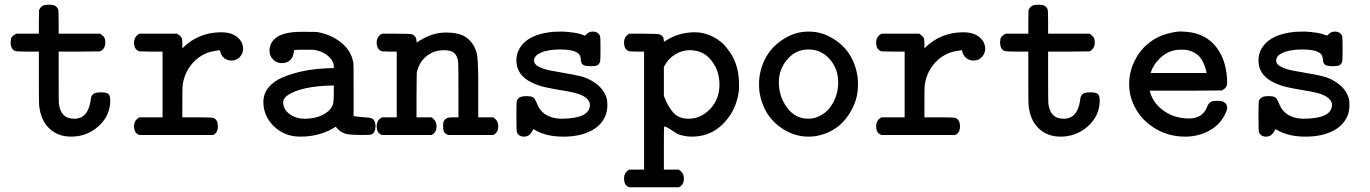

<svg xmlns="http://www.w3.org/2000/svg" viewBox="-20 -574 5815 815"><path d="M407 -182Q432 -182 440 -175.5Q448 -169 448 -148Q448 -83 398.5 -38.5Q349 6 282 6Q224 6 187 -31Q152 -66 146 -128Q145 -134 145 -247V-355H96Q49 -355 43 -358Q25 -366 25 -395Q26 -412 30.5 -417.5Q35 -423 48 -431H145V-481L146 -532Q153 -545 161 -549.5Q169 -554 189 -554Q205 -554 211 -551Q222 -546 227 -534Q229 -529 229 -480V-431H405Q406 -430 409.5 -427.5Q413 -425 414 -424Q415 -423 417.5 -421Q420 -419 421 -417.5Q422 -416 423.5 -413Q425 -410 425.5 -407.5Q426 -405 426.5 -401Q427 -397 427 -393Q427 -367 405 -356L317 -355H229V-249Q229 -140 230 -135Q237 -70 295 -70Q354 -70 365 -149Q366 -167 375 -174Q383 -182 407 -182Z M732 -431Q734 -430 737.5 -427Q741 -424 742 -423.5Q743 -423 745.5 -420.5Q748 -418 749 -416.5Q750 -415 751.5 -412Q753 -409 753 -405.5Q753 -402 753.5 -397.5Q754 -393 754 -387V-369Q822 -437 919 -437Q982 -437 1006 -394Q1012 -380 1012 -368Q1012 -347 998 -332Q984 -317 963 -317Q944 -317 931 -328Q918 -339 914 -358L913 -361Q870 -356 849 -345Q810 -326 785 -290Q760 -254 755 -209Q754 -203 754 -138V-76H818Q881 -76 887 -73Q905 -65 905 -38Q905 -9 884 -1H572Q549 -8 549 -38Q549 -64 572 -76H670V-355H621L572 -356Q549 -363 549 -393Q549 -419 572 -431Z M1176 -306Q1154 -306 1139 -321.5Q1124 -337 1124 -359Q1124 -388 1145 -408Q1176 -439 1261 -439Q1318 -439 1326 -438Q1385 -428 1428.5 -393Q1472 -358 1480 -306Q1481 -301 1481 -190V-81Q1522 -76 1528 -76Q1558 -75 1565 -67Q1574 -57 1574 -38Q1574 -11 1556 -3Q1552 -1 1516 -1Q1472 -1 1452 -5Q1432 -9 1416 -24Q1413 -27 1409.5 -31Q1406 -35 1405 -36L1395 -30Q1334 6 1255 6Q1188 6 1143 -37.5Q1098 -81 1098 -141Q1098 -176 1119.5 -202.5Q1141 -229 1177.5 -244.5Q1214 -260 1252.5 -269Q1291 -278 1335 -282Q1377 -285 1392 -285H1397V-290Q1397 -315 1374.5 -335Q1352 -355 1317 -362Q1308 -363 1274 -363Q1239 -363 1235 -362H1229Q1225 -340 1222 -333Q1208 -306 1176 -306ZM1397 -175V-211H1389Q1260 -208 1203 -171Q1182 -157 1182 -140Q1182 -110 1209 -90Q1236 -70 1274 -70Q1319 -70 1352 -87.5Q1385 -105 1394 -133Q1396 -139 1397 -175Z M1579 -393Q1579 -420 1602 -431H1664Q1724 -431 1730 -428Q1748 -420 1748 -399L1749 -394H1750Q1810 -436 1873 -436Q1917 -436 1946 -423Q1990 -400 2004 -347Q2009 -328 2010 -246Q2010 -217 2010 -198V-76H2073Q2095 -63 2095 -38Q2095 -10 2073 -1H1883Q1870 -6 1865.5 -13Q1861 -20 1861 -38Q1861 -54 1863 -58Q1868 -68 1878 -73Q1884 -76 1904 -76H1926V-188Q1926 -304 1925 -309Q1922 -337 1908 -349Q1894 -361 1863 -361Q1808 -361 1771 -316Q1758 -298 1751 -274L1749 -264L1748 -170V-76H1811Q1833 -63 1833 -38Q1833 -10 1811 -1H1602Q1579 -8 1579 -38Q1579 -65 1602 -76H1664V-355H1633L1602 -356Q1579 -363 1579 -393Z M2360 -70Q2484 -70 2484 -129Q2484 -152 2451 -169Q2428 -181 2356 -192Q2286 -204 2265 -212Q2172 -244 2172 -317Q2172 -360 2203 -391Q2242 -431 2329 -439Q2331 -439 2345 -439.5Q2359 -440 2368 -440Q2427 -437 2454 -426L2463 -423Q2464 -423 2471 -430Q2481 -440 2497 -440Q2519 -440 2527 -421Q2529 -416 2529 -366Q2529 -317 2527 -312Q2523 -300 2515 -296.5Q2507 -293 2487 -293Q2464 -293 2455 -299Q2446 -305 2445 -324Q2444 -345 2425 -353Q2406 -364 2357 -364Q2304 -364 2273 -349Q2247 -337 2247 -317Q2247 -304 2260 -295Q2284 -279 2331 -272Q2427 -256 2457 -247Q2539 -217 2556 -154Q2558 -146 2558 -129V-121Q2558 -111 2553 -91Q2538 -45 2490.5 -19.5Q2443 6 2371 6Q2300 6 2253 -21Q2245 -26 2244 -26Q2241 -21 2238 -15Q2226 6 2204 6Q2182 6 2174 -13Q2172 -18 2172 -79Q2172 -132 2173 -141Q2174 -150 2181 -157Q2190 -166 2215 -166Q2236 -166 2244 -160Q2250 -156 2257 -140Q2280 -73 2360 -70Z M2629 -393Q2629 -420 2652 -431H2714Q2774 -431 2780 -428Q2798 -421 2798 -401V-396L2807 -402Q2862 -437 2930 -437Q2970 -437 3007.5 -417.5Q3045 -398 3066 -369Q3117 -308 3117 -217Q3117 -189 3116 -185Q3106 -121 3075 -79Q3015 6 2916 6Q2889 6 2859 -4Q2854 -6 2831 -21.5Q2808 -37 2799 -37Q2798 -37 2798 54V146H2861Q2883 159 2883 184Q2883 212 2861 221H2652Q2629 214 2629 184Q2629 157 2652 146H2714V-355H2683L2652 -356Q2629 -363 2629 -393ZM3034 -215Q3034 -274 2999.5 -317.5Q2965 -361 2908 -361Q2874 -361 2845 -342.5Q2816 -324 2802 -297L2798 -290V-167Q2814 -123 2837.5 -96.5Q2861 -70 2903 -70Q2955 -70 2994.5 -111.5Q3034 -153 3034 -215Z M3266 -377Q3333 -440 3411 -440Q3460 -440 3500 -419Q3601 -368 3620 -250Q3622 -234 3622 -216Q3622 -158 3597 -112Q3548 -15 3442 4Q3426 6 3412 6Q3353 6 3301 -28Q3221 -80 3204 -182Q3202 -198 3202 -216Q3202 -234 3204 -250Q3216 -326 3266 -377ZM3538 -225Q3538 -282 3502 -323Q3466 -364 3411 -364Q3358 -364 3322 -322Q3286 -280 3286 -225Q3286 -164 3321 -117Q3356 -70 3412 -70Q3441 -70 3468 -86.5Q3495 -103 3509 -126Q3538 -170 3538 -225Z M3882 -431Q3884 -430 3887.5 -427Q3891 -424 3892 -423.5Q3893 -423 3895.5 -420.5Q3898 -418 3899 -416.5Q3900 -415 3901.5 -412Q3903 -409 3903 -405.5Q3903 -402 3903.5 -397.5Q3904 -393 3904 -387V-369Q3972 -437 4069 -437Q4132 -437 4156 -394Q4162 -380 4162 -368Q4162 -347 4148 -332Q4134 -317 4113 -317Q4094 -317 4081 -328Q4068 -339 4064 -358L4063 -361Q4020 -356 3999 -345Q3960 -326 3935 -290Q3910 -254 3905 -209Q3904 -203 3904 -138V-76H3968Q4031 -76 4037 -73Q4055 -65 4055 -38Q4055 -9 4034 -1H3722Q3699 -8 3699 -38Q3699 -64 3722 -76H3820V-355H3771L3722 -356Q3699 -363 3699 -393Q3699 -419 3722 -431Z M4607 -182Q4632 -182 4640 -175.5Q4648 -169 4648 -148Q4648 -83 4598.5 -38.5Q4549 6 4482 6Q4424 6 4387 -31Q4352 -66 4346 -128Q4345 -134 4345 -247V-355H4296Q4249 -355 4243 -358Q4225 -366 4225 -395Q4226 -412 4230.5 -417.5Q4235 -423 4248 -431H4345V-481L4346 -532Q4353 -545 4361 -549.5Q4369 -554 4389 -554Q4405 -554 4411 -551Q4422 -546 4427 -534Q4429 -529 4429 -480V-431H4605Q4606 -430 4609.5 -427.5Q4613 -425 4614 -424Q4615 -423 4617.5 -421Q4620 -419 4621 -417.5Q4622 -416 4623.5 -413Q4625 -410 4625.5 -407.5Q4626 -405 4626.5 -401Q4627 -397 4627 -393Q4627 -367 4605 -356L4517 -355H4429V-249Q4429 -140 4430 -135Q4437 -70 4495 -70Q4554 -70 4565 -149Q4566 -167 4575 -174Q4583 -182 4607 -182Z M4973 -439 4983 -440Q4993 -440 4999 -440Q5084 -438 5132.5 -386Q5181 -334 5188 -247Q5189 -240 5189 -228Q5189 -211 5184 -204Q5179 -197 5167 -190L5013 -189H4860L4863 -179Q4878 -132 4923 -101.5Q4968 -71 5028 -71Q5087 -71 5107 -127Q5112 -138 5123 -143Q5129 -146 5147 -146Q5165 -146 5171 -143Q5189 -135 5189 -116Q5189 -106 5178 -85Q5157 -43 5111.5 -18.5Q5066 6 5010 6Q4935 6 4874 -34.5Q4813 -75 4787 -142Q4773 -176 4773 -217Q4773 -279 4806 -333.5Q4839 -388 4895 -416Q4930 -433 4973 -439ZM5102 -264Q5093 -307 5074.5 -330Q5056 -353 5019 -362Q5013 -363 4989 -363Q4940 -363 4901 -324Q4875 -299 4864 -264Z M5510 -70Q5634 -70 5634 -129Q5634 -152 5601 -169Q5578 -181 5506 -192Q5436 -204 5415 -212Q5322 -244 5322 -317Q5322 -360 5353 -391Q5392 -431 5479 -439Q5481 -439 5495 -439.5Q5509 -440 5518 -440Q5577 -437 5604 -426L5613 -423Q5614 -423 5621 -430Q5631 -440 5647 -440Q5669 -440 5677 -421Q5679 -416 5679 -366Q5679 -317 5677 -312Q5673 -300 5665 -296.5Q5657 -293 5637 -293Q5614 -293 5605 -299Q5596 -305 5595 -324Q5594 -345 5575 -353Q5556 -364 5507 -364Q5454 -364 5423 -349Q5397 -337 5397 -317Q5397 -304 5410 -295Q5434 -279 5481 -272Q5577 -256 5607 -247Q5689 -217 5706 -154Q5708 -146 5708 -129V-121Q5708 -111 5703 -91Q5688 -45 5640.5 -19.5Q5593 6 5521 6Q5450 6 5403 -21Q5395 -26 5394 -26Q5391 -21 5388 -15Q5376 6 5354 6Q5332 6 5324 -13Q5322 -18 5322 -79Q5322 -132 5323 -141Q5324 -150 5331 -157Q5340 -166 5365 -166Q5386 -166 5394 -160Q5400 -156 5407 -140Q5430 -73 5510 -70Z"/></svg>

Font: KaTeX_Typewriter
Style: Regular
Weight: 400
Version: Version 1.1; ttfautohint (v1.3)